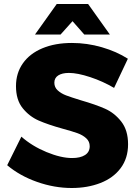

<svg xmlns="http://www.w3.org/2000/svg" viewBox="-20 -930 686 961"><path d="M325 -565Q291 -565 271.5 -552.5Q252 -540 252 -516Q252 -493 269 -477.5Q286 -462 311 -452.5Q336 -443 385 -428Q458 -407 505.5 -386Q553 -365 587 -321.5Q621 -278 621 -208Q621 -138 584 -88.5Q547 -39 482.5 -14Q418 11 339 11Q252 11 165.5 -19.5Q79 -50 16 -103L87 -246Q140 -199 212.5 -169Q285 -139 341 -139Q382 -139 405.5 -154Q429 -169 429 -198Q429 -222 411.5 -238Q394 -254 367.5 -263.5Q341 -273 293 -286Q221 -306 174 -326.5Q127 -347 93.5 -388.5Q60 -430 60 -499Q60 -564 94.5 -613Q129 -662 192.5 -688.5Q256 -715 340 -715Q416 -715 490 -693.5Q564 -672 620 -636L551 -490Q495 -523 431.5 -544Q368 -565 325 -565ZM530 -757H402L343 -824L283 -757H155L264 -910H421Z"/></svg>

Font: Gontserrat
Style: Bold
Weight: 700
Designer: Julieta Ulanovsky
Foundry: Julieta Ulanovsky
Version: Version 6.001